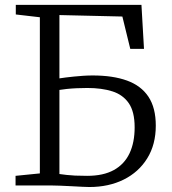

<svg xmlns="http://www.w3.org/2000/svg" viewBox="-20 -763 708 790"><path d="M347.5 6.5Q338 6.5 318 5.5Q298 4.5 274 3.2Q250 2 226.8 1Q203.5 0 187 0H44V-39.5L144 -49.5V-692L45 -703.5V-743H562L572.5 -562H516L483.5 -695L224.5 -701V-440.5Q235 -442.5 250.5 -444.2Q266 -446 284.5 -448Q303 -450 322.8 -451.2Q342.5 -452.5 361.5 -452.5Q444.5 -452.5 502.5 -431.5Q560.5 -410.5 590.8 -365Q621 -319.5 621 -246Q621 -168.5 586 -111.8Q551 -55 489.2 -24.2Q427.5 6.5 347.5 6.5ZM338.5 -39.5Q405 -39.5 448.2 -63.2Q491.5 -87 512.8 -131.8Q534 -176.5 534 -239Q534 -303.5 509.8 -338.5Q485.5 -373.5 442 -387.2Q398.5 -401 339.5 -401Q318 -401 295.8 -400Q273.5 -399 254.8 -397Q236 -395 224.5 -393V-47Q239.5 -45 254.2 -43.2Q269 -41.5 289 -40.5Q309 -39.5 338.5 -39.5Z"/></svg>

Font: Merriweather 36pt Light
Style: Regular
Weight: 300
Designer: Eben Sorkin
Foundry: Eben Sorkin
Version: Version 2.100